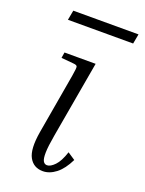

<svg xmlns="http://www.w3.org/2000/svg" viewBox="-129 -726 599 794"><g transform="rotate(20 170.0 -328.5)"><path d="M74 -462 78 -487H215L156 -150Q147 -99 146.5 -72Q146 -45 152 -34.5Q158 -24 169 -24Q184 -24 202.5 -43Q221 -62 235 -105L268 -83Q246 -38 218 -16.5Q190 5 161 5Q120 5 101 -29.5Q82 -64 95 -142L141 -408Q147 -443 145 -449.5Q143 -456 128 -457ZM340 -662 332 -619H45L53 -662Z"/></g></svg>

Font: Inria Serif Light
Style: Italic
Weight: 300
Italic angle: -10°
Designer: Black Foundry Team
Foundry: Black Foundry
Version: Version 1.000; ttfautohint (v1.8.3)